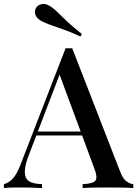

<svg xmlns="http://www.w3.org/2000/svg" viewBox="-30 -958 699 978"><path d="M338 -712 582 -84Q596 -47 614.5 -34Q633 -21 649 -20V0Q625 -2 592.5 -2.5Q560 -3 527 -3Q485 -3 449 -2.5Q413 -2 391 0V-20Q442 -22 455.5 -37.5Q469 -53 449 -104L269 -590L285 -608L119 -174Q101 -129 97.5 -99Q94 -69 102.5 -52Q111 -35 132 -28Q153 -21 184 -20V0Q154 -2 123.5 -2.5Q93 -3 66 -3Q42 -3 23.5 -2.5Q5 -2 -10 0V-20Q11 -25 32 -45Q53 -65 72 -113L304 -712Q312 -712 321 -712Q330 -712 338 -712ZM443 -288V-268H145L155 -288ZM221 -929Q243 -916 263 -896Q283 -876 312 -848.5Q341 -821 387 -785L380 -772Q328 -796 290 -809Q252 -822 225.5 -831.5Q199 -841 177 -853Q155 -867 150 -884.5Q145 -902 153 -917Q163 -933 182 -937Q201 -941 221 -929Z"/></svg>

Font: Playfair Display Medium
Style: Regular
Weight: 500
Designer: Claus Eggers Sørensen
Foundry: Claus Eggers Sørensen
Version: Version 1.203